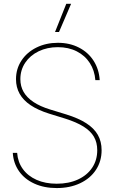

<svg xmlns="http://www.w3.org/2000/svg" viewBox="-20 -959 590 990"><path d="M45.9 -170.9H68.4Q71.8 -123.5 97.7 -87.6Q123.5 -51.8 168.5 -31.7Q213.4 -11.7 272.5 -11.7Q334.5 -11.7 381.8 -33.4Q429.2 -55.2 455.3 -94.2Q481.4 -133.3 481.4 -184.6Q481.4 -224.1 464.4 -253.7Q447.3 -283.2 410.9 -306.2Q374.5 -329.1 315.4 -347.7L233.4 -373Q175.8 -391.1 137.9 -416.5Q100.1 -441.9 81.3 -475.3Q62.5 -508.8 62.5 -550.8Q62.5 -604 90.6 -646.7Q118.7 -689.5 168 -713.9Q217.3 -738.3 278.3 -738.3Q339.4 -738.3 387.2 -713.6Q435.1 -689 462.9 -645.3Q490.7 -601.6 494.1 -545.9H471.7Q467.8 -595.7 443.1 -634Q418.5 -672.4 376 -694.1Q333.5 -715.8 278.3 -715.8Q223.6 -715.8 179.4 -694.6Q135.3 -673.3 110.1 -635.7Q85 -598.1 85 -550.8Q85 -514.2 101.8 -484.9Q118.7 -455.6 152.8 -432.9Q187 -410.2 238.3 -394.5L321.3 -369.1Q384.3 -349.6 424.6 -323.7Q464.8 -297.9 484.4 -263.7Q503.9 -229.5 503.9 -184.6Q503.9 -127.9 474.9 -83.5Q445.8 -39.1 393.1 -14.2Q340.3 10.7 272.5 10.7Q207.5 10.7 157.2 -12.2Q106.9 -35.2 78.1 -76.2Q49.3 -117.2 45.9 -170.9ZM321.8 -939.5H346.7L284.2 -793.9H263.7Z"/></svg>

Font: Intratopia Thin
Style: Regular
Weight: 100
Designer: Rasmus Andersson
Foundry: rsms
Version: Version 3.000;Glyphs 3.2.3 (3260)